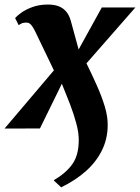

<svg xmlns="http://www.w3.org/2000/svg" viewBox="-58 -566 616 846"><path d="M97 -427.5Q89 -444.5 80 -455.5Q71 -466.5 59 -466.5Q47 -466.5 40 -464Q33 -461.5 24.5 -455L8.5 -486.5Q17 -496.5 36.5 -510.5Q56 -524.5 85.8 -535.2Q115.5 -546 154 -546Q180.5 -546 200.2 -538.5Q220 -531 233.5 -515.2Q247 -499.5 254 -474L288.5 -348L390.5 -533H538.5L323 -287Q347.5 -237 369 -188.8Q390.5 -140.5 403.8 -96.5Q417 -52.5 416.5 -14.5Q416.5 44 392 94.8Q367.5 145.5 321.8 186.8Q276 228 211.5 259.5L178.5 228.5Q233 196.5 260.8 157.2Q288.5 118 289 54Q289.5 19.5 278.2 -22.2Q267 -64 249.8 -108.8Q232.5 -153.5 214.5 -197L118 0L-38 0.5L179.5 -256Z"/></svg>

Font: Merriweather 72pt Black
Style: Italic
Weight: 900
Italic angle: -7.8°
Version: Version 2.101